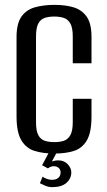

<svg xmlns="http://www.w3.org/2000/svg" viewBox="-20 -619 439 789"><path d="M203 12Q158 12 123 1.5Q88 -9 68 -42Q48 -75 48 -141V-467Q48 -522 68 -550.5Q88 -579 123.5 -589Q159 -599 204 -599Q250 -599 283.5 -588.5Q317 -578 336.5 -550Q356 -522 356 -467V-359H279V-469Q279 -505 269 -522.5Q259 -540 242 -545.5Q225 -551 203 -551Q181 -551 164 -545.5Q147 -540 137.5 -522.5Q128 -505 128 -469V-117Q128 -81 137.5 -63.5Q147 -46 164 -40.5Q181 -35 203 -35Q226 -35 242.5 -40.5Q259 -46 269 -63.5Q279 -81 279 -117V-213H356V-141Q356 -74 336.5 -41.5Q317 -9 283 1.5Q249 12 203 12ZM195 150Q179 150 165.5 144Q152 138 144 134L155 107Q161 112 172.5 116Q184 120 192 120Q211 120 220 111.5Q229 103 229 90Q229 78 221 71Q213 64 201 64Q194 64 188 66.5Q182 69 177 73L153 60L185 0H217L190 51L184 49Q191 45 200 42.5Q209 40 219 40Q244 40 258.5 56Q273 72 273 89Q273 115 253 132.5Q233 150 195 150Z"/></svg>

Font: Alumni Sans Thin Medium
Style: Regular
Weight: 500
Version: Version 1.018